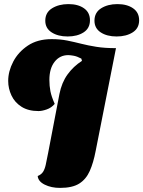

<svg xmlns="http://www.w3.org/2000/svg" viewBox="-20 -895 699 937"><path d="M273 22Q230 22 198 6Q166 -10 164 -36Q181 -43 189.5 -55.5Q198 -68 203 -90Q208 -112 215 -149L270 -436Q281 -492 309.5 -531.5Q338 -571 380 -598L377 -609Q356 -620 339.5 -623Q323 -626 313 -626Q272 -626 246.5 -593.5Q221 -561 221 -505Q221 -476 226 -450Q231 -424 247 -388Q231 -369 208 -361Q185 -353 168 -353Q118 -353 85 -374Q52 -395 36 -429Q20 -463 20 -500Q20 -547 44.5 -594Q69 -641 116 -672.5Q163 -704 232 -704Q274 -704 308.5 -697Q343 -690 376.5 -681.5Q410 -673 450.5 -666.5Q491 -660 546 -660L447 -159Q436 -101 418 -60.5Q400 -20 366.5 1Q333 22 273 22ZM549 -717Q502 -717 471.5 -737Q441 -757 441 -794Q441 -834 473.5 -854.5Q506 -875 553 -875Q600 -875 629.5 -854.5Q659 -834 659 -796Q659 -757 627.5 -737Q596 -717 549 -717ZM310 -717Q263 -717 232 -737Q201 -757 201 -794Q201 -834 234 -854.5Q267 -875 314 -875Q361 -875 390 -854.5Q419 -834 419 -796Q419 -757 388 -737Q357 -717 310 -717Z"/></svg>

Font: Sansita Swashed Black
Style: Regular
Weight: 900
Designer: Pablo Cosgaya
Foundry: Omnibus-Type
Version: Version 1.003; ttfautohint (v1.8.3)